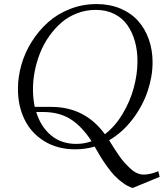

<svg xmlns="http://www.w3.org/2000/svg" viewBox="-20 -731 810 950"><path d="M68.8 -291Q68.8 -350.6 85.9 -410.6Q103 -470.7 137 -524.7Q170.9 -578.6 217 -620.1Q263.2 -661.6 325.7 -686.3Q388.2 -710.9 458 -710.9Q522.9 -710.9 575.7 -688.7Q628.4 -666.5 663.1 -627.7Q697.8 -588.9 716.3 -536.4Q734.9 -483.9 734.9 -422.9Q734.9 -352.1 710.2 -279.1Q685.5 -206.1 635.7 -140.6Q585.9 -75.2 520 -37.1Q534.2 -13.7 543 0Q551.8 13.7 567.6 36.9Q583.5 60.1 596.4 74.2Q609.4 88.4 625.7 103.5Q642.1 118.7 658.4 125.7Q674.8 132.8 690.9 132.8Q723.6 132.8 763.2 116.2L770 144L636.2 199.2Q612.3 191.4 588.9 174.6Q565.4 157.7 547.1 138.4Q528.8 119.1 509.5 92.3Q490.2 65.4 477.1 43.7Q463.9 22 448.2 -5.9Q403.3 7.8 352.1 7.8Q264.6 7.8 199.5 -32.2Q134.3 -72.3 101.6 -139.4Q68.8 -206.5 68.8 -291ZM143.1 -289.1Q143.1 -244.1 151.9 -202.1H233.9Q400.4 -202.1 499 -66.9Q549.3 -105 586.9 -168Q624.5 -231 642.3 -298.1Q660.2 -365.2 660.2 -428.2Q660.2 -481 647.5 -526.4Q634.8 -571.8 610.1 -606.9Q585.4 -642.1 545.4 -662.1Q505.4 -682.1 454.1 -682.1Q405.8 -682.1 362.1 -665.5Q318.4 -648.9 284.9 -620.1Q251.5 -591.3 224.1 -553Q196.8 -514.6 179.2 -470.9Q161.6 -427.2 152.3 -380.9Q143.1 -334.5 143.1 -289.1ZM159.2 -176.8Q181.6 -104 232.4 -61.5Q283.2 -19 357.9 -19Q397.5 -19 433.1 -32.2Q385.7 -105.5 329.6 -141.1Q273.4 -176.8 192.9 -176.8Z"/></svg>

Font: Dihjauti S
Style: Italic
Weight: 400
Italic angle: -9°
Designer: T. Christopher White
Version: Version 3.0.0